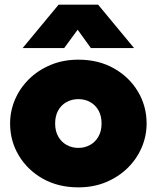

<svg xmlns="http://www.w3.org/2000/svg" viewBox="-20 -792 675 827"><path d="M317.5 15Q230.5 15 164.2 -22.5Q98 -60 60.8 -122.5Q23.5 -185 23.5 -260Q23.5 -314 44.8 -363.5Q66 -413 105.2 -451.5Q144.5 -490 198.5 -512.5Q252.5 -535 317.5 -535Q404.5 -535 470.8 -497.5Q537 -460 574.2 -397.5Q611.5 -335 611.5 -260Q611.5 -206 590.2 -156.5Q569 -107 529.8 -68.5Q490.5 -30 436.8 -7.5Q383 15 317.5 15ZM317.5 -155Q345.5 -155 368.2 -167.8Q391 -180.5 404.2 -204Q417.5 -227.5 417.5 -260Q417.5 -292.5 404.5 -316Q391.5 -339.5 368.8 -352.2Q346 -365 317.5 -365Q289 -365 266.2 -352.2Q243.5 -339.5 230.5 -316Q217.5 -292.5 217.5 -260Q217.5 -227.5 230.8 -204Q244 -180.5 266.8 -167.8Q289.5 -155 317.5 -155ZM77.5 -585 232.5 -772H402.5L557.5 -585H371.5L314.5 -664L256.5 -585Z"/></svg>

Font: Geologica Cursive Black
Style: Regular
Weight: 900
Designer: Sindre Bremnes, Frode Helland
Foundry: Monokrom Skriftforlag AS
Version: Version 1.010;gftools[0.9.28]